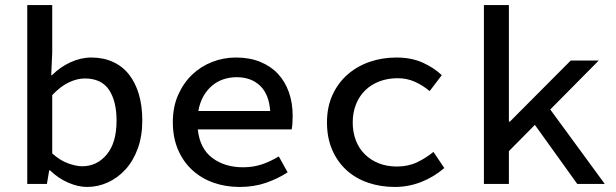

<svg xmlns="http://www.w3.org/2000/svg" viewBox="-20 -729 2440 761"><path d="M325 12Q290 12 250.5 -5Q211 -22 178 -54H175L166 0H88V-709H187V-521L183 -431H186Q218 -463 259 -482Q300 -501 342 -501Q390 -501 428 -483.5Q466 -466 491.5 -433.5Q517 -401 530.5 -355Q544 -309 544 -252Q544 -189 526 -140Q508 -91 477.5 -57.5Q447 -24 407.5 -6Q368 12 325 12ZM306 -70Q364 -70 403 -116.5Q442 -163 442 -251Q442 -328 412 -373Q382 -418 316 -418Q286 -418 253 -402.5Q220 -387 187 -352V-121Q218 -93 250 -81.5Q282 -70 306 -70Z M930 12Q874 12 826 -5Q778 -22 742 -55Q706 -88 685.5 -136Q665 -184 665 -245Q665 -305 686 -352.5Q707 -400 741.5 -433Q776 -466 821 -483.5Q866 -501 915 -501Q969 -501 1011 -484Q1053 -467 1081.5 -436.5Q1110 -406 1125 -363.5Q1140 -321 1140 -270Q1140 -254 1139 -240Q1138 -226 1136 -216H764Q772 -140 821.5 -103Q871 -66 943 -66Q984 -66 1018 -77.5Q1052 -89 1085 -109L1120 -46Q1082 -21 1034.5 -4.5Q987 12 930 12ZM918 -423Q890 -423 865 -414.5Q840 -406 820 -389Q800 -372 786 -347Q772 -322 766 -289H1051Q1046 -356 1010.5 -389.5Q975 -423 918 -423Z M1545 12Q1488 12 1438.5 -5Q1389 -22 1353 -55Q1317 -88 1296.5 -135.5Q1276 -183 1276 -244Q1276 -305 1298 -353Q1320 -401 1358 -434Q1396 -467 1445.5 -484Q1495 -501 1551 -501Q1611 -501 1656 -480.5Q1701 -460 1731 -431L1683 -368Q1654 -392 1623 -405.5Q1592 -419 1556 -419Q1517 -419 1484 -406.5Q1451 -394 1427.5 -371Q1404 -348 1391 -315.5Q1378 -283 1378 -244Q1378 -205 1390.5 -172.5Q1403 -140 1426.5 -117Q1450 -94 1482 -81.5Q1514 -69 1553 -69Q1598 -69 1633.5 -86Q1669 -103 1698 -127L1741 -63Q1699 -27 1649 -7.5Q1599 12 1545 12Z M1898 0V-709H1997V-247H2001L2242 -489H2353L2161 -295L2377 0H2268L2100 -234L1997 -130V0Z"/></svg>

Font: Source Code Pro Medium
Style: Regular
Weight: 500
Monospace: yes
Designer: Paul D. Hunt, Teo Tuominen
Foundry: Adobe Systems Incorporated
Version: Version 2.030;PS 1.000;hotconv 16.6.51;makeotf.lib2.5.65220